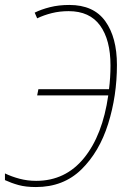

<svg xmlns="http://www.w3.org/2000/svg" viewBox="-30 -745 528 775"><path d="M115 10Q226 10 298.5 -61Q371 -132 406.5 -245Q442 -358 442 -483Q442 -594 395 -659.5Q348 -725 250 -725Q207 -725 171.5 -716Q136 -707 110 -694L120 -671Q147 -684 179 -692Q211 -700 247 -700Q332 -700 374 -642Q416 -584 416 -481Q416 -432 410 -385H125L120 -360H407Q384 -199 309 -107Q234 -15 116 -15Q81 -15 49 -23.5Q17 -32 -10 -45V-18Q16 -6 45 2Q74 10 115 10Z"/></svg>

Font: Noto Sans UI SemiCondensed Thin
Style: Italic
Weight: 250
Width: 4
Italic angle: -12°
Designer: Monotype Design Team
Foundry: Monotype Imaging Inc.
Version: Version 1.901